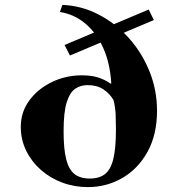

<svg xmlns="http://www.w3.org/2000/svg" viewBox="-20 -754 732 785"><path d="M339 11Q284 11 234.5 -7.5Q185 -26 147 -59.5Q109 -93 87 -138Q65 -183 65 -235Q65 -296 100 -343.5Q135 -391 192 -418.5Q249 -446 314 -446Q353 -446 380.5 -437.5Q408 -429 432 -412L435 -413Q430 -496 402 -558Q374 -620 328.5 -658Q283 -696 225 -705L235 -734Q312 -731 381.5 -695.5Q451 -660 505 -600.5Q559 -541 590.5 -464Q622 -387 622 -301Q622 -204 583.5 -134Q545 -64 480.5 -26.5Q416 11 339 11ZM347 -24Q386 -24 409.5 -42.5Q433 -61 443.5 -105Q454 -149 454 -223Q454 -249 453 -282Q452 -315 444 -345Q429 -371 403 -388.5Q377 -406 338 -406Q310 -406 288 -391.5Q266 -377 253 -336.5Q240 -296 240 -217Q240 -146 250.5 -103.5Q261 -61 284.5 -42.5Q308 -24 347 -24ZM266 -527 244 -570 588 -715 609 -672Z"/></svg>

Font: Libre Bodoni
Style: Regular
Weight: 400
Designer: Pablo Impallari, Rodrigo Fuenzalida
Foundry: Impallari Type
Version: Version 2.005;gftools[0.9.23]